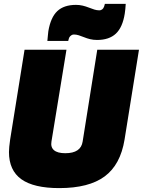

<svg xmlns="http://www.w3.org/2000/svg" viewBox="-20 -955 733 985"><path d="M284 10Q153 10 89.5 -35.5Q26 -81 26 -175Q26 -187 27.5 -202Q29 -217 32 -239L106 -700H321L244 -229Q239 -200 257 -184.5Q275 -169 315 -169Q395 -169 404 -229L479 -700H693L619 -239Q598 -110 517 -50Q436 10 284 10ZM223 -745Q224 -759 225.5 -771.5Q227 -784 228 -795Q240 -866 274 -898Q308 -930 370 -930Q388 -930 404.5 -926Q421 -922 436 -916Q451 -910 464 -906Q477 -902 489 -902Q494 -902 498 -903.5Q502 -905 505 -907.5Q508 -910 510 -913Q513 -918 514.5 -922.5Q516 -927 518 -935H625Q624 -922 623 -909Q622 -896 620 -885Q609 -815 574.5 -782.5Q540 -750 478 -750Q459 -750 442.5 -754Q426 -758 411.5 -764Q397 -770 384 -774Q371 -778 359 -778Q352 -778 346 -774Q340 -770 336 -764Q334 -760 333 -756.5Q332 -753 330 -745Z"/></svg>

Font: Georama ExtraCondensed Thin Black
Style: Italic
Weight: 900
Italic angle: -9°
Version: Version 1.001